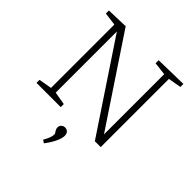

<svg xmlns="http://www.w3.org/2000/svg" viewBox="-246 -868 1294 1294"><g transform="rotate(45 401.0 -221.0)"><path d="M529 -690 760 -695V-666L667 -650V0H611L193 -628V-45L286 -29V0H55V-29L148 -45V-649L55 -661V-690L210 -695L622 -76V-650L529 -661ZM357 239Q373 213 379.5 193Q386 173 386 162Q386 152 377 141Q367 127 367 113Q367 96 378 86Q389 76 404 76Q420 76 431 86.5Q442 97 442 117Q442 141 426 176Q410 211 378 253Z"/></g></svg>

Font: Bitter Pro Light
Style: Regular
Weight: 300
Designer: Sol Matas, and Bitter project Authors
Foundry: Sol Matas
Version: Version 1.010